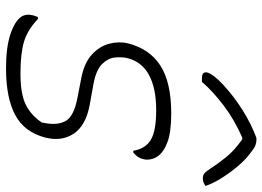

<svg xmlns="http://www.w3.org/2000/svg" viewBox="-137 -725 872 638"><g transform="rotate(90 299.0 -406.0)"><path d="M224 -38Q293 -38 328.5 -56Q364 -74 387 -109Q398 -158 383 -186.5Q368 -215 307 -227L235 -241Q187 -251 160 -276.5Q133 -302 125 -334Q117 -366 124 -395Q142 -467 198 -503Q254 -539 357 -539Q420 -539 453.5 -526Q487 -513 500 -493Q507 -483 509.5 -469.5Q512 -456 508 -443Q504 -427 487 -413H481Q474 -454 444 -471.5Q414 -489 346 -489Q273 -489 229 -465Q185 -441 173 -393Q169 -376 171 -353Q173 -330 192 -310Q211 -290 257 -281L329 -268Q398 -255 424.5 -214.5Q451 -174 437 -120Q419 -51 362 -20.5Q305 10 207 10Q139 10 95.5 -4Q52 -18 36 -40Q25 -57 31 -80Q34 -91 37 -96H43Q80 -61 119.5 -49.5Q159 -38 224 -38ZM438 -822H447Q454 -822 463.5 -818.5Q473 -815 495 -797Q512 -784 532 -760.5Q552 -737 570 -709Q588 -681 598 -653Q586 -644 573 -644Q563 -644 557 -648.5Q551 -653 541 -668Q525 -693 503 -720.5Q481 -748 443 -775H437Q376 -748 329 -712Q282 -676 252 -641H242Q227 -641 223 -646Q219 -651 221 -659Q224 -669 233.5 -681.5Q243 -694 262 -712Q300 -747 345 -775.5Q390 -804 438 -822Z"/></g></svg>

Font: Recursive Sn Csl St Lt
Style: Italic
Weight: 300
Italic angle: -15°
Version: Version 1.079;hotconv 1.0.112;makeotfexe 2.5.65598; ttfautoh